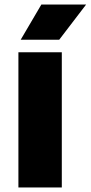

<svg xmlns="http://www.w3.org/2000/svg" viewBox="-20 -825 399 845"><path d="M61 0V-595H252V0ZM71 -650 162 -805H359L240.5 -650Z"/></svg>

Font: Encode Sans SC Condensed Thin ExtraBold
Style: Regular
Weight: 800
Version: Version 3.002